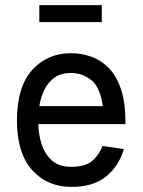

<svg xmlns="http://www.w3.org/2000/svg" viewBox="-20 -717 557 747"><path d="M133 -697H376V-631H133ZM379 -149 462 -137Q442 -69 391 -29Q340 11 256 10Q164 10 105 -55.5Q46 -121 46 -248Q46 -379 105 -444.5Q164 -510 256 -510Q297 -510 335 -496.5Q373 -483 403.5 -452Q434 -421 451.5 -367.5Q469 -314 468 -234H129Q130 -194 142 -156Q154 -118 181.5 -93Q209 -68 256 -68Q314 -68 340.5 -92.5Q367 -117 379 -149ZM256 -433Q217 -433 192 -415Q167 -397 152.5 -367.5Q138 -338 133 -304H380Q370 -377 335.5 -405Q301 -433 256 -433Z"/></svg>

Font: Haskoy Medium
Style: Regular
Weight: 500
Designer: Ertekin Erdin
Foundry: Ertekin Erdin
Version: Version 1.500; ttfautohint (v1.8.3)